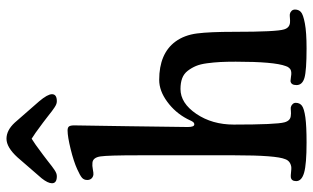

<svg xmlns="http://www.w3.org/2000/svg" viewBox="-202 -732 942 577"><g transform="rotate(-90 268.5 -443.0)"><path d="M92.3 -784.2Q84.5 -778.3 73.7 -770Q63 -761.7 58.1 -757.8Q53.2 -753.9 46.9 -749.8Q40.5 -745.6 36.1 -744.1Q31.7 -742.7 27.8 -742.7Q6.8 -742.7 6.8 -757.3Q6.8 -769.5 21.5 -788.1L84.5 -860.8Q114.7 -894 140.6 -894Q166 -894 189 -869.1L253.4 -795.4Q274.4 -770.5 274.4 -757.3Q274.4 -742.7 253.4 -742.7Q249.5 -742.7 245.1 -744.1Q240.7 -745.6 234.4 -749.8Q228 -753.9 223.1 -757.8Q218.3 -761.7 207.5 -770Q196.8 -778.3 189 -784.2Q151.9 -812 140.6 -818.4Q127.9 -811 92.3 -784.2ZM90.8 -208V-498.5Q90.8 -589.4 87.4 -611.8Q84 -634.3 68.4 -635.7Q59.6 -636.7 48.6 -634.5Q37.6 -632.3 32.7 -632.8Q25.4 -633.8 21 -638.7Q16.6 -643.6 16.6 -651.4Q16.6 -661.1 23.2 -667Q29.8 -672.9 49.3 -681.6Q71.8 -691.9 109.4 -701.2Q147 -710.4 165.5 -710.4Q174.3 -710.4 177.5 -706.1Q180.7 -701.7 180.7 -690.4Q180.7 -681.2 178.2 -529.1Q175.8 -377 175.8 -349.1Q175.8 -329.6 183.6 -329.6Q186 -329.6 187.7 -330.6Q189.5 -331.5 191.2 -333.7Q192.9 -335.9 193.8 -337.9Q194.8 -339.8 196.8 -344.2Q198.7 -348.6 200.2 -351.1Q219.2 -387.2 252 -411.1Q284.7 -435.1 317.4 -435.1Q396.5 -435.1 432.6 -386.2Q452.1 -359.4 457 -321.3Q461.9 -283.2 461.9 -209Q461.9 -82 469.2 -59.6Q474.1 -43.5 489.3 -42Q495.1 -41.5 502.9 -42.2Q510.7 -43 515.1 -42.5Q520.5 -41.5 524.7 -37.4Q528.8 -33.2 528.8 -26.9Q528.8 -16.1 521.5 -9.3Q514.2 -2.4 487.3 2.7Q460.4 7.8 412.1 7.8Q345.7 7.8 323.7 1.5Q301.8 -4.9 301.8 -22.5Q301.8 -39.1 314 -40.5Q317.9 -40.5 326.4 -39.1Q335 -37.6 339.4 -38.1Q344.2 -38.6 347.2 -39.8Q350.1 -41 353.5 -44.7Q356.9 -48.3 358.9 -54.7Q372.1 -89.4 372.1 -205.1Q372.1 -232.4 371.1 -251.5Q370.1 -270.5 367.4 -291Q364.7 -311.5 359.1 -324.7Q353.5 -337.9 344.7 -349.4Q335.9 -360.8 322.3 -366Q308.6 -371.1 290 -371.1Q247.6 -371.1 215.3 -323.5Q183.1 -275.9 183.1 -210.9Q183.1 -83 189.9 -58.6Q194.8 -40.5 210 -39.6Q216.3 -38.6 223.6 -39.3Q231 -40 234.9 -39.6Q240.2 -38.6 244.4 -34.4Q248.5 -30.3 248.5 -24.9Q248.5 -12.7 239.7 -6.1Q231 0.5 204.8 4.2Q178.7 7.8 129.4 7.8Q64.5 7.8 38.8 0.5Q13.2 -6.8 13.2 -23.4Q13.2 -38.1 25.4 -39.6Q29.8 -40 40.5 -38.8Q51.3 -37.6 55.7 -38.1Q73.7 -41 79.1 -56.2Q90.8 -83.5 90.8 -208Z"/></g></svg>

Font: Cooper* Medium
Style: Regular
Weight: 500
Designer: Owen Earl
Foundry: indestructible type*
Version: Version 0.001